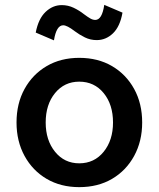

<svg xmlns="http://www.w3.org/2000/svg" viewBox="-20 -754 653 790"><path d="M306 16Q230 16 172 -18Q114 -52 81 -112.5Q48 -173 48 -250Q48 -328 81 -388Q114 -448 172 -482Q230 -516 306 -516Q383 -516 441 -482Q499 -448 532 -388Q565 -328 565 -250Q565 -173 532 -112.5Q499 -52 441 -18Q383 16 306 16ZM306 -82Q368 -82 406.5 -129.5Q445 -177 445 -250Q445 -324 406.5 -371Q368 -418 306 -418Q245 -418 206.5 -371Q168 -324 168 -250Q168 -177 206.5 -129.5Q245 -82 306 -82ZM409 -734 484 -702Q474 -645 445 -617Q416 -589 378 -589Q352 -589 329.5 -600Q307 -611 287 -626Q256 -650 240 -650Q212 -650 202 -588L127 -620Q138 -677 167.5 -705Q197 -733 234 -733Q260 -733 283 -722Q306 -711 325 -696Q341 -684 351.5 -678Q362 -672 372 -672Q400 -672 409 -734Z"/></svg>

Font: Wix Madefor Text SemiBold
Style: Regular
Weight: 600
Designer: Dalton Maag Ltd
Foundry: Dalton Maag Ltd
Version: Version 3.100